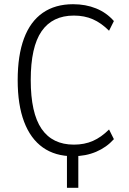

<svg xmlns="http://www.w3.org/2000/svg" viewBox="-20 -733 611 912"><path d="M298 159V-20H352V159ZM327 9Q242 9 183.5 -32.5Q125 -74 94.5 -154.5Q64 -235 64 -352Q64 -470 94 -550.5Q124 -631 183 -672Q242 -713 327 -713Q387 -713 436.5 -693Q486 -673 521 -633L498 -587Q461 -624 421 -641.5Q381 -659 331 -659Q229 -659 177.5 -584.5Q126 -510 126 -353Q126 -196 177.5 -121Q229 -46 331 -46Q381 -46 421 -63.5Q461 -81 498 -118L521 -72Q486 -33 436.5 -12Q387 9 327 9Z"/></svg>

Font: Nunito Sans 10pt Condensed Light
Style: Regular
Weight: 300
Width: 3
Designer: Vernon Adams
Foundry: Vernon Adams
Version: Version 3.101;gftools[0.9.27]